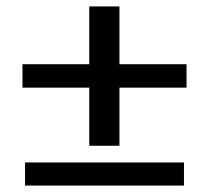

<svg xmlns="http://www.w3.org/2000/svg" viewBox="-20 -578 650 598"><path d="M352 -305V-124H258V-305H50V-378H258V-558H352V-378H561V-305ZM58 -72H553V0H58Z"/></svg>

Font: Sarabun Medium
Style: Regular
Weight: 500
Designer: Suppakit Chalermlarp | Katatrad Co.,Ltd.
Foundry: Cadson Demak Co.,Ltd.
Version: Version 1.000; ttfautohint (v1.6)